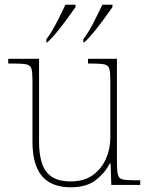

<svg xmlns="http://www.w3.org/2000/svg" viewBox="-20 -786 637 816"><path d="M281 10Q199 10 158.5 -37.5Q118 -85 118 -184V-442Q118 -477 114 -492.5Q110 -508 94 -512Q78 -516 41 -516H15V-536H146V-181Q146 -134 157 -96Q168 -58 197.5 -36.5Q227 -15 281 -15Q337 -15 374 -41.5Q411 -68 430 -110.5Q449 -153 449 -202V-442Q449 -477 445 -492.5Q441 -508 425 -512Q409 -516 372 -516H354V-536H477V-94Q477 -60 481 -44Q485 -28 499.5 -24Q514 -20 544 -20H576V0H453L450 -91H446Q427 -52 387.5 -21Q348 10 281 10ZM334 -619Q356 -648 377.5 -690Q399 -732 415 -766H458V-756Q446 -739 425.5 -710.5Q405 -682 382 -653.5Q359 -625 338 -606H334ZM177 -619Q199 -648 220.5 -690Q242 -732 258 -766H301V-756Q289 -739 268.5 -710.5Q248 -682 225 -653.5Q202 -625 181 -606H177Z"/></svg>

Font: Noto Serif Hebrew Thin
Style: Regular
Weight: 250
Version: Version 2.003